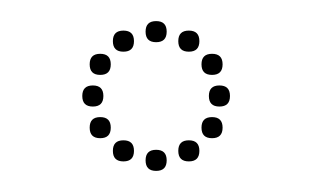

<svg xmlns="http://www.w3.org/2000/svg" viewBox="-20 -741 296 182"><path d="M128 -701Q118 -701 118 -711Q118 -721 128 -721Q138 -721 138 -711Q138 -701 128 -701ZM188 -640Q178 -640 178 -650Q178 -660 188 -660Q198 -660 198 -650Q198 -640 188 -640ZM181 -670Q171 -670 171 -680Q171 -690 181 -690Q191 -690 191 -680Q191 -670 181 -670ZM159 -692Q149 -692 149 -702Q149 -712 159 -712Q169 -712 169 -702Q169 -692 159 -692ZM68 -640Q58 -640 58 -650Q58 -660 68 -660Q78 -660 78 -650Q78 -640 68 -640ZM75 -670Q65 -670 65 -680Q65 -690 75 -690Q85 -690 85 -680Q85 -670 75 -670ZM97 -692Q87 -692 87 -702Q87 -712 97 -712Q107 -712 107 -702Q107 -692 97 -692ZM128 -599Q138 -599 138 -589Q138 -579 128 -579Q118 -579 118 -589Q118 -599 128 -599ZM181 -630Q191 -630 191 -620Q191 -610 181 -610Q171 -610 171 -620Q171 -630 181 -630ZM159 -608Q169 -608 169 -598Q169 -588 159 -588Q149 -588 149 -598Q149 -608 159 -608ZM75 -630Q85 -630 85 -620Q85 -610 75 -610Q65 -610 65 -620Q65 -630 75 -630ZM97 -608Q107 -608 107 -598Q107 -588 97 -588Q87 -588 87 -598Q87 -608 97 -608Z"/></svg>

Font: Raleway Dots 
Style: Regular
Weight: 400
Version: Version 1.000